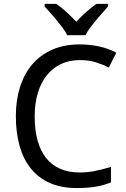

<svg xmlns="http://www.w3.org/2000/svg" viewBox="-20 -951 643 981"><path d="M387.2 -644Q335 -644 292.5 -624.3Q250 -604.5 220 -567.4Q189.9 -530.3 173.6 -477.1Q157.2 -423.8 157.2 -356.9Q157.2 -288.1 171.6 -234.6Q186 -181.2 214.8 -144.5Q243.7 -107.9 286.6 -88.9Q329.6 -69.8 387.2 -69.8Q430.7 -69.8 469.7 -78.4Q508.8 -86.9 546.9 -98.1V-19Q527.8 -11.7 508.8 -6.1Q489.7 -0.5 469 2.9Q448.2 6.3 424.6 8.1Q400.9 9.8 372.1 9.8Q292 9.8 233.4 -16.6Q174.8 -43 136.5 -91.3Q98.1 -139.6 79.6 -207.5Q61 -275.4 61 -357.9Q61 -439 82.3 -506.3Q103.5 -573.7 144.8 -622.1Q186 -670.4 247.1 -697.3Q308.1 -724.1 387.2 -724.1Q439.9 -724.1 487.8 -713.4Q535.6 -702.6 574.2 -682.1L536.1 -606Q505.4 -621.6 469.2 -632.8Q433.1 -644 387.2 -644ZM532.2 -918Q520 -903.8 503.2 -885.3Q486.3 -866.7 470 -846.9Q453.6 -827.1 439.2 -807.6Q424.8 -788.1 417 -771H323.2Q315.4 -788.1 301 -807.6Q286.6 -827.1 270.3 -846.9Q253.9 -866.7 237.3 -885.3Q220.7 -903.8 208 -918V-931.2H267.1Q292 -914.6 317.9 -890.9Q343.8 -867.2 370.1 -839.8Q395.5 -867.2 421.9 -890.9Q448.2 -914.6 473.1 -931.2H532.2Z"/></svg>

Font: WenQuanYi Micro Hei
Style: Regular
Weight: 400
Foundry: Ascender Corporation
Version: Version 0.2.0-beta